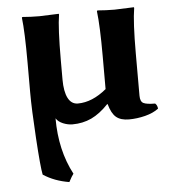

<svg xmlns="http://www.w3.org/2000/svg" viewBox="-50 -478 697 762"><g transform="rotate(-5 299.0 -97.5)"><path d="M204.1 -248C204.1 -333.3 207 -393.7 212.9 -429.2L211.9 -432.1L134.8 -429.2C112 -429.2 89.4 -430.2 66.9 -432.1L64.9 -429.2C69.5 -391.8 71.8 -331.7 71.8 -249V-129.9C71.8 -86.9 74.2 -26.4 79.1 51.5C84 129.5 88.5 178.4 92.8 198.2C122.7 217.8 157.1 230.6 195.8 236.8C203.9 221.2 210.3 210.6 214.8 205.1C180.3 140.3 163.1 65.3 163.1 -20C168.9 -10.6 178.2 -3.3 190.9 2C203.6 7.2 216 9.8 228 9.8C255.7 9.8 281 4.4 304 -6.3C326.9 -17.1 349.6 -34.3 372.1 -58.1H374C380.9 -33 390.3 -15.5 402.3 -5.4C414.4 4.7 431.3 9.8 453.1 9.8C474.6 9.8 496.3 7 518.1 1.5C539.9 -4.1 557.8 -12.2 571.8 -22.9C570.8 -32.4 567.5 -39.4 562 -43.9C539.9 -43.9 524.5 -46.1 515.9 -50.3C507.2 -54.5 502.9 -64.5 502.9 -80.1V-249C502.9 -331.7 506 -391.8 512.2 -429.2L511.2 -432.1L434.1 -429.2C411.3 -429.2 388.7 -430.2 366.2 -432.1L363.8 -429.2C368.7 -389.2 371.1 -329.4 371.1 -250V-118.2C333 -86.6 294.9 -70.8 256.8 -70.8C239.6 -70.8 226.5 -79.5 217.5 -96.9C208.6 -114.3 204.1 -139 204.1 -170.9Z"/></g></svg>

Font: Linux Biolinum G
Style: Bold
Weight: 700
Designer: Philipp H. Poll
Foundry: Philipp H. Poll
Version: Version 1.1.0